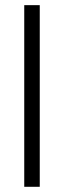

<svg xmlns="http://www.w3.org/2000/svg" viewBox="-20 -718 246 738"><path d="M132.8 0H73.2V-698.2H132.8Z"/></svg>

Font: Linux Libertine O
Style: Semibold
Weight: 700
Designer: Philipp H. Poll
Foundry: Philipp H. Poll
Version: Version 5.0.0